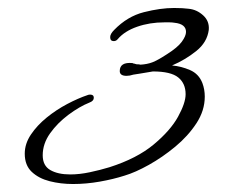

<svg xmlns="http://www.w3.org/2000/svg" viewBox="-20 -766 568 481"><path d="M163 -305Q132 -305 104.5 -312Q77 -319 59.5 -335.5Q42 -352 42 -381Q42 -406 57.5 -429Q73 -452 97 -471.5Q121 -491 148.5 -505.5Q176 -520 200 -528Q202 -529 206 -529Q215 -529 215 -521Q215 -513 204 -509Q179 -499 151.5 -478.5Q124 -458 105.5 -432Q87 -406 87 -377Q87 -351 106 -340Q125 -329 156 -329Q179 -329 205 -334.5Q231 -340 254 -347Q323 -369 365 -404Q407 -439 426 -473.5Q445 -508 445 -530Q445 -557 426.5 -572Q408 -587 363 -587Q339 -583 330 -581.5Q321 -580 314 -579Q305 -576 297 -576Q280 -576 280 -588Q280 -611 312 -608Q313 -608 313 -607.5Q313 -607 313 -607H315Q316 -607 322 -605Q329 -605 332 -604Q349 -605 362 -610Q375 -615 398 -630Q425 -647 435.5 -661.5Q446 -676 446 -686Q446 -706 417 -709Q411 -710 404.5 -710Q398 -710 392 -710Q355 -710 323.5 -699Q292 -688 275 -668Q271 -663 265 -663Q256 -663 256 -673Q256 -681 266 -691Q299 -725 340.5 -735.5Q382 -746 416 -746Q427 -746 436.5 -745.5Q446 -745 453 -744Q473 -742 489 -727.5Q505 -713 503 -691Q499 -660 471.5 -638Q444 -616 411 -602Q434 -600 456 -590.5Q478 -581 487 -558Q493 -542 493 -524Q493 -489 472 -457Q451 -425 419 -398.5Q387 -372 353 -353Q319 -334 292 -326Q264 -317 230 -311Q196 -305 163 -305Z"/></svg>

Font: WindSong Medium
Style: Regular
Weight: 500
Designer: Robert E. Leuschke
Foundry: Robert E. Leuschke
Version: Version 1.010; ttfautohint (v1.8.3)